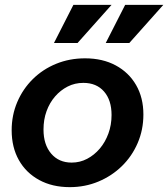

<svg xmlns="http://www.w3.org/2000/svg" viewBox="-20 -760 692 790"><path d="M267 10Q195 10 141 -19.5Q87 -49 57.5 -101.5Q28 -154 28 -224Q28 -286 51 -340Q74 -394 115 -434.5Q156 -475 211 -497.5Q266 -520 330 -520Q402 -520 456 -491Q510 -462 540 -410Q570 -358 570 -289Q570 -226 546.5 -171.5Q523 -117 481.5 -76.5Q440 -36 385 -13Q330 10 267 10ZM275 -91Q309 -91 338.5 -106.5Q368 -122 390.5 -148.5Q413 -175 426 -210.5Q439 -246 439 -287Q439 -348 408 -383.5Q377 -419 323 -419Q288 -419 258.5 -404Q229 -389 206.5 -363Q184 -337 171.5 -302.5Q159 -268 159 -227Q159 -165 190.5 -128Q222 -91 275 -91ZM299 -583H202L282 -740H439ZM512 -583H415L495 -740H652Z"/></svg>

Font: Instrument Sans SemiBold
Style: Italic
Weight: 600
Italic angle: -13°
Designer: Rodrigo Fuenzalida
Foundry: fragTYPE
Version: Version 1.000;gftools[0.9.28]